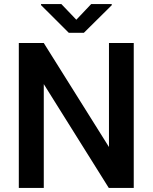

<svg xmlns="http://www.w3.org/2000/svg" viewBox="-20 -922 749 942"><path d="M636.2 -710.9V0H513.7L194.8 -509.3V0H72.3V-710.9H194.8L514.6 -200.7V-710.9ZM281.2 -901.9 354.5 -825.2 427.2 -901.9H528.3V-896.5L391.6 -761.2H317.4L181.2 -897V-901.9Z"/></svg>

Font: Vazirmatn FD Medium
Style: Regular
Weight: 500
Designer: Saber Rastikerdar
Foundry: Saber Rastikerdar
Version: Version 33.003